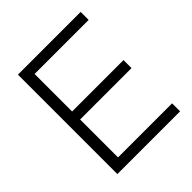

<svg xmlns="http://www.w3.org/2000/svg" viewBox="-202 -881 1017 1017"><g transform="rotate(-45 306.5 -372.5)"><path d="M94 0V-745H564V-685H159V-404H544V-344H159V-60H564V0Z"/></g></svg>

Font: Plus Jakarta Sans Light
Style: Regular
Weight: 300
Designer: Gumpita Rahayu
Foundry: Tokotype
Version: Version 2.006; ttfautohint (v1.8.4.7-5d5b)